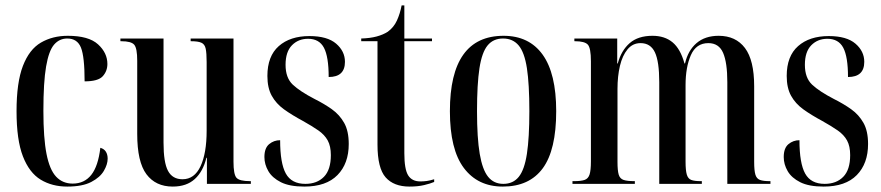

<svg xmlns="http://www.w3.org/2000/svg" viewBox="-20 -678 3250 708"><path d="M228 10Q172 10 130 -15.5Q88 -41 64.5 -101.5Q41 -162 41 -268Q41 -374 64.5 -435Q88 -496 131 -521Q174 -546 230 -546Q307 -546 341.5 -514.5Q376 -483 376 -442Q376 -416 359 -397Q342 -378 292 -378Q292 -469 278.5 -502.5Q265 -536 228 -536Q199 -536 179.5 -513.5Q160 -491 150 -433Q140 -375 140 -269Q140 -169 151.5 -110.5Q163 -52 187 -26.5Q211 -1 248 -1Q291 -1 316.5 -33Q342 -65 350 -133Q364 -129 370.5 -118.5Q377 -108 377 -93Q377 -72 363 -48Q349 -24 316.5 -7Q284 10 228 10Z M617 10Q554 10 520 -35.5Q486 -81 486 -184V-454Q486 -500 475 -513Q464 -526 427 -526H424V-536H583V-152Q583 -79 599.5 -48Q616 -17 653 -17Q697 -17 719.5 -65Q742 -113 742 -196V-449Q742 -482 738.5 -498.5Q735 -515 722.5 -520.5Q710 -526 685 -526H683V-536H841V-82Q841 -35 852 -22.5Q863 -10 902 -10H905V0H743V-96H741Q729 -46 698.5 -18Q668 10 617 10Z M1102 10Q1048 10 1016 -6Q984 -22 969.5 -47Q955 -72 955 -99Q955 -132 972.5 -146.5Q990 -161 1013 -161Q1013 -76 1034 -38Q1055 0 1106 0Q1149 0 1174.5 -26Q1200 -52 1200 -106Q1200 -139 1188.5 -160Q1177 -181 1154 -197Q1131 -213 1097 -232Q1056 -254 1027 -275Q998 -296 982 -325Q966 -354 966 -398Q966 -471 1008 -508Q1050 -545 1121 -545Q1187 -545 1219.5 -517Q1252 -489 1252 -450Q1252 -394 1192 -394Q1192 -469 1174.5 -502Q1157 -535 1116 -535Q1080 -535 1056.5 -511Q1033 -487 1033 -439Q1033 -391 1059.5 -366Q1086 -341 1140 -313Q1176 -295 1204 -275Q1232 -255 1249 -225Q1266 -195 1266 -147Q1266 -75 1224.5 -32.5Q1183 10 1102 10Z M1490 10Q1432 10 1402 -24Q1372 -58 1372 -145V-526H1312V-536Q1345 -537 1369 -543.5Q1393 -550 1410 -561Q1432 -577 1443.5 -602Q1455 -627 1461 -658H1471V-536H1573V-526H1471V-113Q1471 -54 1485 -31.5Q1499 -9 1530 -9Q1541 -9 1553 -10.5Q1565 -12 1581 -17V-7Q1567 -1 1544 4.5Q1521 10 1490 10Z M1834 10Q1742 10 1690.5 -58.5Q1639 -127 1639 -268Q1639 -546 1837 -546Q1931 -546 1981 -476.5Q2031 -407 2031 -268Q2031 -125 1981.5 -57.5Q1932 10 1834 10ZM1836 0Q1872 0 1893 -26Q1914 -52 1923 -111Q1932 -170 1932 -268Q1932 -368 1923 -426.5Q1914 -485 1892.5 -510.5Q1871 -536 1835 -536Q1799 -536 1778 -510.5Q1757 -485 1748 -426.5Q1739 -368 1739 -268Q1739 -169 1749 -110.5Q1759 -52 1780 -26Q1801 0 1836 0Z M2091 0V-10H2097Q2122 -10 2135.5 -14.5Q2149 -19 2154 -34.5Q2159 -50 2159 -83V-452Q2159 -501 2147.5 -513.5Q2136 -526 2100 -526H2098V-536H2256V-444H2258Q2271 -492 2302 -519Q2333 -546 2386 -546Q2431 -546 2460 -522Q2489 -498 2504 -444H2506Q2517 -492 2548.5 -519Q2580 -546 2630 -546Q2693 -546 2727 -501Q2761 -456 2761 -360V-81Q2761 -49 2765.5 -34Q2770 -19 2782.5 -14.5Q2795 -10 2818 -10H2821V0H2662V-375Q2662 -447 2646.5 -483Q2631 -519 2592 -519Q2547 -519 2527.5 -474.5Q2508 -430 2508 -364V-82Q2508 -50 2512.5 -34.5Q2517 -19 2529 -14.5Q2541 -10 2564 -10H2568V0H2411V-375Q2411 -451 2395 -485Q2379 -519 2342 -519Q2313 -519 2294 -496Q2275 -473 2266 -435Q2257 -397 2257 -350V-81Q2257 -49 2261.5 -34Q2266 -19 2279.5 -14.5Q2293 -10 2319 -10H2321V0Z M3017 10Q2963 10 2931 -6Q2899 -22 2884.5 -47Q2870 -72 2870 -99Q2870 -132 2887.5 -146.5Q2905 -161 2928 -161Q2928 -76 2949 -38Q2970 0 3021 0Q3064 0 3089.5 -26Q3115 -52 3115 -106Q3115 -139 3103.5 -160Q3092 -181 3069 -197Q3046 -213 3012 -232Q2971 -254 2942 -275Q2913 -296 2897 -325Q2881 -354 2881 -398Q2881 -471 2923 -508Q2965 -545 3036 -545Q3102 -545 3134.5 -517Q3167 -489 3167 -450Q3167 -394 3107 -394Q3107 -469 3089.5 -502Q3072 -535 3031 -535Q2995 -535 2971.5 -511Q2948 -487 2948 -439Q2948 -391 2974.5 -366Q3001 -341 3055 -313Q3091 -295 3119 -275Q3147 -255 3164 -225Q3181 -195 3181 -147Q3181 -75 3139.5 -32.5Q3098 10 3017 10Z"/></svg>

Font: Noto Serif Display ExtraCondensed Medium
Style: Regular
Weight: 500
Width: 2
Designer: Monotype Design Team
Foundry: Monotype Imaging Inc.
Version: Version 2.009